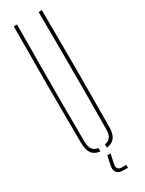

<svg xmlns="http://www.w3.org/2000/svg" viewBox="-247 -833 771 1018"><g transform="rotate(-30 138.5 -324.0)"><path d="M52.5 -85Q51 -264.5 51 -442.8Q51 -621 52.5 -800H72.5Q71.5 -680.5 71 -561.5Q70.5 -442.5 70.5 -323.5Q70.5 -204.5 71.5 -85Q71.5 -53.5 82.8 -37Q94 -20.5 118.5 -16.5V4Q84.5 0 69 -21.2Q53.5 -42.5 52.5 -85ZM158.5 4V-16.5Q183 -20.5 193.8 -37Q204.5 -53.5 204.5 -85Q205.5 -204.5 205.8 -323.5Q206 -442.5 205.8 -561.5Q205.5 -680.5 204.5 -800H224.5Q226 -621 226 -442.8Q226 -264.5 224.5 -85Q224 -42.5 208.2 -21.2Q192.5 0 158.5 4ZM202 152H175Q146.5 152 134.8 137.5Q123 123 128 97L140 40H160L148 97Q144.5 115.5 150.8 124.8Q157 134 175 134H202Z"/></g></svg>

Font: Big Shoulders Stencil Display SC Thin
Style: Regular
Weight: 100
Designer: Patric King
Foundry: XO Type Co
Version: Version 2.001